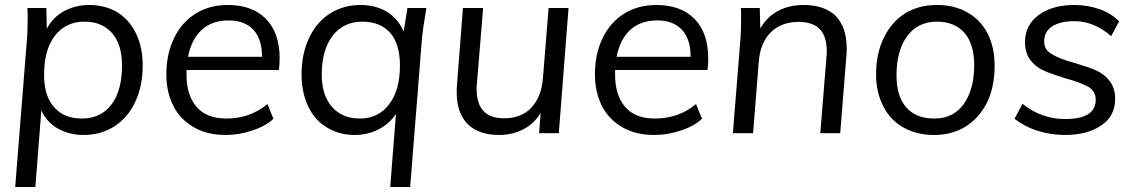

<svg xmlns="http://www.w3.org/2000/svg" viewBox="-20 -535 4558 771"><path d="M338 -515Q401 -515 451 -486Q499 -456 526 -401Q553 -346 553 -272Q553 -189 523 -126Q494 -63 440 -28Q385 7 316 7Q258 7 212 -19Q168 -44 146 -92L122 216H41L87 -362Q89 -382 90 -406Q91 -430 91 -456Q91 -472 91 -483.5Q91 -495 90 -503H166L168 -419Q191 -465 237 -490Q283 -515 338 -515ZM310 -59Q385 -59 428 -116Q470 -172 470 -272Q470 -356 430 -402Q390 -448 319 -448Q244 -448 200 -391Q157 -335 157 -235Q157 -149 197 -105Q236 -59 310 -59Z M729 -254V-234Q729 -152 770 -105Q810 -59 889 -59Q984 -59 1054 -117L1078 -58Q1046 -28 993 -11Q941 7 886 7Q813 7 760 -23Q705 -54 677 -108Q648 -164 648 -236Q648 -319 679 -382Q709 -445 765 -480Q821 -515 895 -515Q992 -515 1047 -460Q1103 -404 1103 -300Q1103 -278 1100 -254ZM899 -453Q832 -453 791 -416Q749 -378 735 -307H1032Q1033 -376 998 -415Q962 -453 899 -453Z M1692 -503Q1685 -461 1680 -426Q1675 -391 1673 -362L1627 216H1547L1570 -78Q1545 -39 1501 -16Q1457 7 1405 7Q1341 7 1293 -23Q1244 -52 1218 -107Q1191 -163 1191 -236Q1191 -319 1221 -382Q1250 -445 1304 -480Q1359 -515 1427 -515Q1489 -515 1535 -487Q1580 -458 1601 -408L1616 -503ZM1425 -59Q1500 -59 1543 -117Q1586 -173 1586 -272Q1586 -358 1547 -403Q1507 -448 1435 -448Q1360 -448 1316 -392Q1272 -334 1272 -235Q1272 -153 1313 -106Q1354 -59 1425 -59Z M2263 -503 2224 0H2145L2151 -82Q2126 -39 2082 -16Q2038 7 1984 7Q1902 7 1858 -37Q1814 -81 1814 -164Q1814 -174 1814 -181Q1814 -188 1815 -193L1839 -503H1920L1895 -198Q1894 -193 1894 -177Q1894 -60 2004 -60Q2073 -60 2113 -102Q2154 -145 2160 -219L2183 -503Z M2450 -254V-234Q2450 -152 2491 -105Q2531 -59 2610 -59Q2705 -59 2775 -117L2799 -58Q2767 -28 2714 -11Q2662 7 2607 7Q2534 7 2481 -23Q2426 -54 2398 -108Q2369 -164 2369 -236Q2369 -319 2400 -382Q2430 -445 2486 -480Q2542 -515 2616 -515Q2713 -515 2768 -460Q2824 -404 2824 -300Q2824 -278 2821 -254ZM2620 -453Q2553 -453 2512 -416Q2470 -378 2456 -307H2753Q2754 -376 2719 -415Q2683 -453 2620 -453Z M3207 -515Q3290 -515 3336 -471Q3380 -425 3380 -341Q3380 -332 3380 -325.5Q3380 -319 3379 -314L3354 0H3274L3299 -309Q3300 -314 3300 -330Q3300 -447 3188 -447Q3117 -447 3075 -405Q3033 -363 3027 -288L3004 0H2923L2952 -362Q2954 -382 2955 -406Q2956 -430 2956 -456Q2956 -472 2956 -483.5Q2956 -495 2955 -503H3031L3033 -420Q3058 -466 3104 -491Q3149 -515 3207 -515Z M3730 7Q3661 7 3608 -23Q3555 -53 3527 -108Q3498 -164 3498 -236Q3498 -321 3529 -383Q3560 -447 3614 -481Q3669 -515 3742 -515Q3813 -515 3865 -485Q3918 -455 3946 -400Q3974 -345 3974 -271Q3974 -187 3944 -124Q3912 -61 3858 -27Q3803 7 3730 7ZM3732 -59Q3808 -59 3850 -117Q3892 -176 3892 -274Q3892 -357 3853 -403Q3813 -448 3742 -448Q3666 -448 3623 -390Q3580 -332 3580 -233Q3580 -148 3619 -104Q3658 -59 3732 -59Z M4256 7Q4200 7 4146 -10Q4095 -26 4054 -58L4086 -118Q4128 -85 4168 -72Q4209 -57 4257 -57Q4380 -57 4380 -134Q4380 -168 4351 -186Q4336 -194 4313.5 -203Q4291 -212 4260 -220Q4234 -228 4212.5 -235.5Q4191 -243 4175 -250Q4141 -264 4119 -292Q4096 -321 4096 -365Q4096 -434 4150 -474Q4205 -515 4294 -515Q4347 -515 4396 -498Q4445 -480 4474 -449L4442 -390Q4373 -450 4294 -450Q4237 -450 4205 -429Q4173 -408 4173 -369Q4173 -335 4203 -318Q4233 -299 4293 -283Q4347 -267 4380 -253Q4413 -239 4435 -211Q4458 -182 4458 -138Q4458 -69 4403 -32Q4348 7 4256 7Z"/></svg>

Font: PRinguin Sans
Style: Italic
Weight: 400
Designer: Vernon Adams
Foundry: Vernon Adams
Version: ""